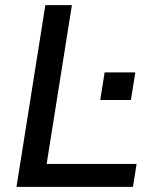

<svg xmlns="http://www.w3.org/2000/svg" viewBox="-20 -725 592 745"><path d="M44 0 156 -705H259L161 -89H510L496 0ZM369 -337 386 -444H505L488 -337Z"/></svg>

Font: Nunito Sans SemiBold
Style: Italic
Weight: 600
Italic angle: -9°
Designer: Vernon Adams
Foundry: Vernon Adams
Version: Version 3.006; ttfautohint (v1.8.3)